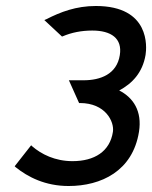

<svg xmlns="http://www.w3.org/2000/svg" viewBox="-20 -610 508 641"><path d="M29 -55 32 -52C73 -19 131 11 209 11C318 11 423 -39 444 -170C455 -239 425 -284 378 -308C421 -331 456 -367 466 -427C470 -452 482 -590 300 -590C234 -590 182 -570 135 -546L128 -543L187 -488L190 -489C218 -501 251 -508 288 -508C351 -508 389 -482 380 -426C370 -362 315 -342 259 -342H210L244 -266H247C332 -266 362 -204 357 -170C347 -104 295 -72 222 -72C164 -72 118 -95 87 -122L84 -125Z"/></svg>

Font: Charger Pro
Style: BdObl
Weight: 700
Designer: Jasper
Foundry: Cannot Into Space Fonts
Version: Version 1.09